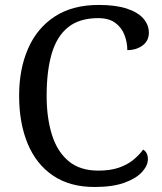

<svg xmlns="http://www.w3.org/2000/svg" viewBox="-20 -744 654 774"><path d="M360.8 9.8Q261.7 9.8 193.8 -36.1Q126 -82 91.6 -164.8Q57.1 -247.6 57.1 -357.9Q57.1 -465.8 93.3 -548.3Q129.4 -630.9 200.9 -677.5Q272.5 -724.1 377.9 -724.1Q445.8 -724.1 490.7 -709.5Q535.6 -694.8 557.9 -669.4Q580.1 -644 580.1 -611.8Q580.1 -579.6 554.9 -560.8Q529.8 -542 493.2 -542Q493.2 -573.2 481.9 -602.8Q470.7 -632.3 445.1 -651.6Q419.4 -670.9 376 -670.9Q300.3 -670.9 254.6 -634.3Q209 -597.7 188.5 -527.8Q168 -458 168 -357.9Q168 -268.6 189.5 -200.4Q210.9 -132.3 256.8 -94.2Q302.7 -56.2 376 -56.2Q424.3 -56.2 458.5 -67.9Q492.7 -79.6 516.6 -98.9Q540.5 -118.2 557.1 -141.1Q576.2 -129.4 576.2 -102.1Q576.2 -77.1 553.2 -51.3Q530.3 -25.4 482.7 -7.8Q435.1 9.8 360.8 9.8Z"/></svg>

Font: Satisar Sharada
Style: Regular
Weight: 400
Designer: Vinodh Rajan & Sunil Mahnoori
Version: 2.2